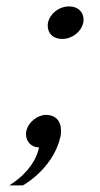

<svg xmlns="http://www.w3.org/2000/svg" viewBox="-20 -453 307 590"><path d="M121.7 -100C95 -100 66.7 -77.5 60.8 -50C60 -46.7 60 -43.3 60 -40C60 -17.5 76.7 0 100 0C88.3 55.8 41.7 96.7 8.3 116.7H50C70.8 105.8 146.7 53.3 165.8 -33.3C167.5 -40 167.5 -45.8 167.5 -51.7C167.5 -82.5 149.2 -100 121.7 -100ZM235.8 -383.3C236.7 -386.7 236.7 -390 236.7 -393.3C236.7 -415.8 220 -433.3 192.5 -433.3C160.8 -433.3 133.3 -410.8 127.5 -383.3C126.7 -380 126.7 -376.7 126.7 -373.3C126.7 -350.8 143.3 -333.3 170.8 -333.3C202.5 -333.3 230 -355.8 235.8 -383.3Z"/></svg>

Font: BoonHome
Style: Book Oblique
Weight: 400
Italic angle: -12°
Designer: Sungsit Sawaiwan
Foundry: Sungsit Sawaiwan
Version: Version 0.2